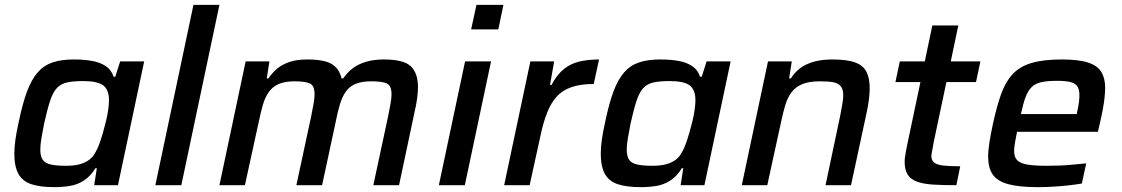

<svg xmlns="http://www.w3.org/2000/svg" viewBox="-20 -763 4621 791"><path d="M204 8Q146 8 109.5 -4Q73 -16 56 -46.5Q39 -77 39 -130Q39 -155 43.5 -187.5Q48 -220 57 -260Q73 -337 91.5 -386.5Q110 -436 135.5 -465Q161 -494 197 -506Q233 -518 284 -518Q326 -518 359.5 -512Q393 -506 416 -490.5Q439 -475 448 -447H455L475 -510H574L466 0H368L379 -70H373Q353 -37 326 -19.5Q299 -2 268 3Q237 8 204 8ZM252 -80Q286 -80 309 -86.5Q332 -93 348 -105Q364 -117 374 -137Q382 -150 389.5 -171Q397 -192 404 -216Q411 -240 417 -265Q423 -290 426 -312.5Q429 -335 429 -350Q429 -393 405.5 -411Q382 -429 323 -429Q283 -429 257 -423.5Q231 -418 214.5 -400.5Q198 -383 186.5 -348Q175 -313 162 -255Q155 -219 150.5 -192.5Q146 -166 146 -147Q146 -118 156.5 -104Q167 -90 190.5 -85Q214 -80 252 -80Z M620 0 777 -743H884L727 0Z M884 0 992 -510H1090L1079 -440H1086Q1102 -464 1123.5 -481.5Q1145 -499 1175 -508.5Q1205 -518 1245 -518Q1316 -518 1347 -499Q1378 -480 1387 -440H1394Q1410 -464 1433 -481.5Q1456 -499 1488 -508.5Q1520 -518 1561 -518Q1643 -518 1672.5 -490Q1702 -462 1702 -403Q1702 -384 1698.5 -357.5Q1695 -331 1688 -302L1624 0H1518L1579 -284Q1585 -314 1589 -336.5Q1593 -359 1593 -374Q1593 -410 1574 -419Q1555 -428 1510 -428Q1470 -428 1445 -417.5Q1420 -407 1405 -386Q1390 -365 1380.5 -333.5Q1371 -302 1363 -261L1307 0H1201L1262 -284Q1268 -314 1272 -336.5Q1276 -359 1276 -374Q1276 -410 1257 -419Q1238 -428 1193 -428Q1153 -428 1127.5 -416.5Q1102 -405 1087 -383.5Q1072 -362 1063 -331Q1054 -300 1046 -261L989 0Z M1921 -642 1943 -743H2054L2033 -642ZM1788 0 1896 -510H2003L1895 0Z M2057 0 2165 -510H2263L2246 -413H2252Q2275 -456 2303 -478.5Q2331 -501 2367 -509.5Q2403 -518 2448 -518L2426 -417Q2372 -417 2334.5 -404Q2297 -391 2273.5 -365Q2250 -339 2234.5 -300Q2219 -261 2208 -210L2162 0Z M2620 8Q2562 8 2525.5 -4Q2489 -16 2472 -46.5Q2455 -77 2455 -130Q2455 -155 2459.5 -187.5Q2464 -220 2473 -260Q2489 -337 2507.5 -386.5Q2526 -436 2551.5 -465Q2577 -494 2613 -506Q2649 -518 2700 -518Q2742 -518 2775.5 -512Q2809 -506 2832 -490.5Q2855 -475 2864 -447H2871L2891 -510H2990L2882 0H2784L2795 -70H2789Q2769 -37 2742 -19.5Q2715 -2 2684 3Q2653 8 2620 8ZM2668 -80Q2702 -80 2725 -86.5Q2748 -93 2764 -105Q2780 -117 2790 -137Q2798 -150 2805.5 -171Q2813 -192 2820 -216Q2827 -240 2833 -265Q2839 -290 2842 -312.5Q2845 -335 2845 -350Q2845 -393 2821.5 -411Q2798 -429 2739 -429Q2699 -429 2673 -423.5Q2647 -418 2630.5 -400.5Q2614 -383 2602.5 -348Q2591 -313 2578 -255Q2571 -219 2566.5 -192.5Q2562 -166 2562 -147Q2562 -118 2572.5 -104Q2583 -90 2606.5 -85Q2630 -80 2668 -80Z M3036 0 3144 -510H3242L3231 -440H3238Q3254 -465 3276.5 -482Q3299 -499 3332 -508.5Q3365 -518 3409 -518Q3470 -518 3503.5 -505.5Q3537 -493 3550 -466.5Q3563 -440 3563 -399Q3563 -381 3560 -355.5Q3557 -330 3551 -302L3486 0H3381L3441 -284Q3446 -311 3450 -333Q3454 -355 3454 -369Q3454 -395 3444 -407.5Q3434 -420 3413.5 -424Q3393 -428 3358 -428Q3313 -428 3285.5 -416.5Q3258 -405 3241.5 -383.5Q3225 -362 3215.5 -331Q3206 -300 3198 -261L3141 0Z M3920 0Q3865 0 3824.5 -2.5Q3784 -5 3758 -14.5Q3732 -24 3719.5 -43.5Q3707 -63 3707 -96Q3707 -106 3708.5 -117Q3710 -128 3712.5 -141Q3715 -154 3718 -169L3772 -425H3669L3687 -510H3790L3821 -658H3928L3897 -510H4019L4001 -425H3879L3827 -179Q3826 -174 3824 -162Q3822 -150 3819.5 -137.5Q3817 -125 3817 -120Q3817 -103 3828.5 -93.5Q3840 -84 3866 -81Q3892 -78 3936 -78Z M4255 8Q4178 8 4133 -4.5Q4088 -17 4069.5 -44.5Q4051 -72 4051 -117Q4051 -144 4056.5 -178.5Q4062 -213 4071 -254Q4086 -323 4103.5 -373Q4121 -423 4150 -455.5Q4179 -488 4228 -503Q4277 -518 4354 -518Q4423 -518 4462 -505.5Q4501 -493 4517 -467Q4533 -441 4533 -401Q4533 -383 4530.5 -360Q4528 -337 4523 -310.5Q4518 -284 4511 -254L4503 -220H4170Q4165 -195 4161.5 -175.5Q4158 -156 4158 -141Q4158 -116 4170.5 -103Q4183 -90 4212.5 -85Q4242 -80 4295 -80Q4318 -80 4346 -81Q4374 -82 4402.5 -85Q4431 -88 4455 -90L4437 -7Q4415 -3 4384 0.5Q4353 4 4319.5 6Q4286 8 4255 8ZM4186 -293H4416L4418 -304Q4423 -326 4425 -342Q4427 -358 4427 -371Q4427 -396 4417.5 -408.5Q4408 -421 4388 -425.5Q4368 -430 4335 -430Q4295 -430 4270 -424.5Q4245 -419 4230 -404Q4215 -389 4205 -362.5Q4195 -336 4186 -293Z"/></svg>

Font: Saira Thin Medium
Style: Italic
Weight: 500
Italic angle: -12°
Version: Version 1.101